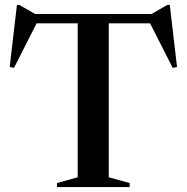

<svg xmlns="http://www.w3.org/2000/svg" viewBox="-20 -762 760 782"><path d="M296.5 -685.5H423V-40L508 -16.5V0H212V-16.5L296.5 -40ZM641 -667H78L135 -678.5L37 -485.5L19.5 -489.5L49 -742H58.5L140 -695.5L90 -705H629.5L580.5 -695.5L661.5 -742H671.5L701 -489.5L683.5 -485.5L585.5 -678.5Z"/></svg>

Font: Newsreader 60pt Medium
Style: Regular
Weight: 500
Designer: Hugues Gentile
Foundry: Production Type
Version: Version 1.003